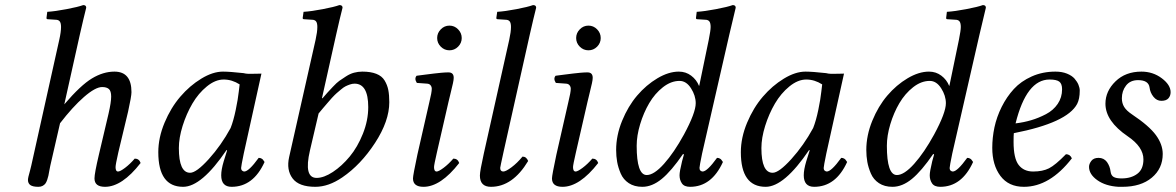

<svg xmlns="http://www.w3.org/2000/svg" viewBox="-20 -718 4581 748"><path d="M175.8 -71.8Q174.3 -64.9 172.1 -52.7Q169.9 -40.5 168.5 -33.4Q167 -26.4 163.8 -17.1Q160.6 -7.8 156.7 -2.7Q152.8 2.4 146 6.1Q139.2 9.8 129.9 9.8Q107.4 9.8 98.1 2.9Q88.9 -3.9 88.9 -17.1Q88.9 -21.5 90.8 -30Q92.8 -38.6 96.7 -52.2L101.6 -71.8L210.9 -563Q217.8 -593.8 217.8 -612.8Q217.8 -628.4 212.6 -634.8Q207.5 -641.1 196.8 -641.1L166 -643.1Q161.1 -643.1 161.1 -647.9L164.1 -671.9Q194.8 -673.8 239.5 -682.4Q284.2 -690.9 304.2 -698.2Q315.9 -698.2 315.9 -688Q305.7 -647.9 291 -583L230.5 -311.5Q294.4 -386.2 338.4 -412.6Q382.3 -439 425.8 -439Q492.2 -439 492.2 -358.9Q492.2 -342.8 479 -283.2L440.9 -124Q430.2 -76.7 430.2 -66.9Q430.2 -49.8 439.9 -49.8Q448.2 -49.8 467.3 -64.2Q486.3 -78.6 504.9 -100.1Q522 -100.1 527.8 -83Q455.6 9.8 389.2 9.8Q348.1 9.8 348.1 -22.9Q348.1 -42.5 365.2 -115.2L402.8 -274.9Q413.1 -319.8 413.1 -341.8Q413.1 -363.3 404.3 -371.1Q395.5 -378.9 377.9 -378.9Q351.6 -378.9 307.1 -340.1Q262.7 -301.3 213.9 -237.8Z M928.7 -433.1Q937.5 -430.7 948.5 -430.4Q959.5 -430.2 976.1 -430.7Q992.7 -431.2 998.5 -431.2L929.7 -120.1Q919.4 -70.3 919.4 -64Q919.4 -56.2 923.6 -53Q927.7 -49.8 931.6 -49.8Q949.2 -49.8 987.8 -103Q994.1 -103 998.8 -100.3Q1003.4 -97.7 1004.9 -95.2L1010.7 -86.9Q966.8 9.8 882.3 9.8Q841.8 9.8 841.8 -35.2Q841.8 -57.1 851.6 -89.8L864.7 -131.8L862.8 -133.8Q765.6 9.8 693.4 9.8Q596.7 9.8 596.7 -125Q596.7 -181.6 621.1 -240Q645.5 -298.3 682.4 -341.3Q719.2 -384.3 764.2 -411.6Q809.1 -439 848.6 -439Q875 -439 928.7 -433.1ZM878.4 -219.2Q889.6 -247.6 898.4 -290Q907.2 -332.5 910.2 -360.8L913.6 -389.2Q883.8 -408.2 851.6 -408.2Q818.8 -408.2 785.9 -381.3Q752.9 -354.5 729.5 -314.5Q706.1 -274.4 691.4 -227.5Q676.8 -180.7 676.8 -141.1Q676.8 -44.9 720.7 -44.9Q745.1 -44.9 793.5 -98.4Q841.8 -151.9 878.4 -219.2Z M1289.6 -583 1234.4 -335.9 1236.3 -335 1255.9 -357.4 1276.4 -379.4Q1292 -396 1302 -403.1Q1312 -410.2 1327.9 -420.4Q1343.8 -430.7 1359.4 -434.8Q1375 -439 1391.6 -439Q1424.3 -439 1446 -430.4Q1467.8 -421.9 1478.3 -404.5Q1488.8 -387.2 1492.7 -367.7Q1496.6 -348.1 1496.6 -319.8Q1496.6 -246.6 1441.2 -161.4Q1385.7 -76.2 1313.5 -26.9Q1259.8 9.8 1208.5 9.8Q1144.5 9.8 1119.9 -22.9Q1095.2 -55.7 1106.4 -106L1209.5 -563Q1216.3 -593.8 1216.3 -612.8Q1216.3 -628.4 1211.2 -634.8Q1206.1 -641.1 1195.3 -641.1L1164.6 -643.1Q1159.2 -643.1 1159.2 -647.9L1162.6 -671.9Q1193.4 -673.8 1237.8 -682.4Q1282.2 -690.9 1302.2 -698.2Q1314.5 -698.2 1314.5 -688Q1304.2 -647.9 1289.6 -583ZM1414.6 -300.8Q1414.6 -392.1 1361.3 -392.1Q1352.5 -392.1 1343.3 -388.9Q1334 -385.7 1326.2 -381.8Q1318.4 -377.9 1308.1 -369.1L1291.5 -355Q1284.7 -349.1 1272.9 -336.4L1256.3 -317.4L1238.3 -296.4L1221.2 -275.9L1187.5 -131.8Q1162.6 -24.9 1213.4 -24.9Q1241.7 -24.9 1276.9 -48.1Q1312 -71.3 1342.5 -108.2Q1373 -145 1393.8 -197Q1414.6 -249 1414.6 -300.8Z M1697.3 -536.1Q1683.1 -550.3 1683.1 -569.8Q1683.1 -589.4 1697.3 -603.8Q1711.4 -618.2 1731 -618.2Q1750.5 -618.2 1764.6 -603.8Q1778.8 -589.4 1778.8 -569.8Q1778.8 -550.3 1764.6 -536.1Q1750.5 -522 1731 -522Q1711.4 -522 1697.3 -536.1ZM1727.1 -320.3 1682.1 -124Q1670.9 -75.2 1670.9 -66.9Q1670.9 -49.8 1681.2 -49.8Q1689 -49.8 1708.3 -64.2Q1727.5 -78.6 1746.1 -100.1Q1763.2 -100.1 1769 -83Q1696.8 9.8 1629.9 9.8Q1588.9 9.8 1588.9 -22.9Q1588.9 -34.7 1606 -115.2L1652.8 -320.8Q1662.1 -358.4 1662.1 -372.1Q1662.1 -379.9 1657.5 -385.7Q1652.8 -391.6 1644 -392.1L1604 -395Q1593.3 -411.6 1603 -422.9L1636.2 -427.2L1671.4 -431.6Q1683.6 -433.1 1699.7 -434.6Q1715.8 -436 1727.1 -436Q1747.6 -436 1747.6 -415Q1747.6 -407.2 1744.6 -393.6Q1741.7 -379.9 1735.8 -356.4Q1730 -333 1727.1 -320.3Z M2043.9 -583 1941.9 -127Q1928.7 -66.9 1928.7 -64Q1928.7 -49.8 1940.9 -49.8Q1950.7 -49.8 1972.7 -66.2Q1994.6 -82.5 2015.6 -107.9Q2030.8 -107.9 2037.6 -90.8Q1977.1 9.8 1892.6 9.8Q1849.6 9.8 1849.6 -34.2Q1849.6 -51.3 1864.7 -119.1L1963.9 -563Q1970.7 -593.8 1970.7 -612.8Q1970.7 -628.4 1965.6 -634.8Q1960.4 -641.1 1949.7 -641.1L1918.9 -643.1Q1913.6 -643.1 1913.6 -647.9L1917 -671.9Q1947.8 -673.8 1992.2 -682.4Q2036.6 -690.9 2056.6 -698.2Q2068.8 -698.2 2068.8 -688Q2058.6 -647.9 2043.9 -583Z M2238.8 -536.1Q2224.6 -550.3 2224.6 -569.8Q2224.6 -589.4 2238.8 -603.8Q2252.9 -618.2 2272.5 -618.2Q2292 -618.2 2306.2 -603.8Q2320.3 -589.4 2320.3 -569.8Q2320.3 -550.3 2306.2 -536.1Q2292 -522 2272.5 -522Q2252.9 -522 2238.8 -536.1ZM2268.6 -320.3 2223.6 -124Q2212.4 -75.2 2212.4 -66.9Q2212.4 -49.8 2222.7 -49.8Q2230.5 -49.8 2249.8 -64.2Q2269 -78.6 2287.6 -100.1Q2304.7 -100.1 2310.5 -83Q2238.3 9.8 2171.4 9.8Q2130.4 9.8 2130.4 -22.9Q2130.4 -34.7 2147.5 -115.2L2194.3 -320.8Q2203.6 -358.4 2203.6 -372.1Q2203.6 -379.9 2199 -385.7Q2194.3 -391.6 2185.5 -392.1L2145.5 -395Q2134.8 -411.6 2144.5 -422.9L2177.7 -427.2L2212.9 -431.6Q2225.1 -433.1 2241.2 -434.6Q2257.3 -436 2268.6 -436Q2289.1 -436 2289.1 -415Q2289.1 -407.2 2286.1 -393.6Q2283.2 -379.9 2277.3 -356.4Q2271.5 -333 2268.6 -320.3Z M2644.5 -193.8Q2690.4 -278.8 2690.4 -315.9Q2690.4 -345.2 2672.1 -374Q2653.8 -402.8 2627.4 -402.8Q2594.2 -402.8 2562.7 -378.2Q2531.2 -353.5 2509.3 -316.2Q2487.3 -278.8 2473.9 -234.1Q2460.4 -189.5 2460.4 -149.9Q2460.4 -36.1 2499.5 -36.1Q2527.8 -36.1 2566.9 -79.8Q2606 -123.5 2644.5 -193.8ZM2644.5 -116.2 2641.1 -118.2Q2595.2 -51.3 2557.9 -20.8Q2520.5 9.8 2482.4 9.8Q2451.2 9.8 2429.7 -4.4Q2408.2 -18.6 2398.2 -42Q2388.2 -65.4 2384.3 -87.4Q2380.4 -109.4 2380.4 -133.8Q2380.4 -190.4 2403.6 -247.3Q2426.8 -304.2 2462.2 -345.7Q2497.6 -387.2 2541.3 -413.1Q2585 -439 2624.5 -439Q2651.9 -439 2672.6 -423.3Q2693.4 -407.7 2703.1 -383.8H2704.1L2741.2 -563Q2748.5 -599.6 2748.5 -612.8Q2748.5 -628.4 2743.4 -634.8Q2738.3 -641.1 2727.5 -641.1L2696.3 -643.1Q2691.4 -643.1 2691.4 -647.9L2694.3 -671.9Q2725.1 -673.8 2769.8 -682.4Q2814.5 -690.9 2834.5 -698.2Q2846.2 -698.2 2846.2 -688L2821.3 -583L2715.3 -120.1Q2705.1 -70.3 2705.1 -64Q2705.1 -56.2 2709.2 -53Q2713.4 -49.8 2717.3 -49.8Q2734.9 -49.8 2773.4 -103Q2779.8 -103 2784.4 -100.3Q2789.1 -97.7 2790.5 -95.2L2796.4 -86.9Q2752.4 9.8 2668.5 9.8Q2645.5 9.8 2636.5 -3.7Q2627.4 -17.1 2627.4 -35.2Q2627.4 -49.8 2637.2 -89.8Z M3198.2 -433.1Q3207 -430.7 3218 -430.4Q3229 -430.2 3245.6 -430.7Q3262.2 -431.2 3268.1 -431.2L3199.2 -120.1Q3189 -70.3 3189 -64Q3189 -56.2 3193.1 -53Q3197.3 -49.8 3201.2 -49.8Q3218.8 -49.8 3257.3 -103Q3263.7 -103 3268.3 -100.3Q3272.9 -97.7 3274.4 -95.2L3280.3 -86.9Q3236.3 9.8 3151.9 9.8Q3111.3 9.8 3111.3 -35.2Q3111.3 -57.1 3121.1 -89.8L3134.3 -131.8L3132.3 -133.8Q3035.2 9.8 2962.9 9.8Q2866.2 9.8 2866.2 -125Q2866.2 -181.6 2890.6 -240Q2915 -298.3 2951.9 -341.3Q2988.8 -384.3 3033.7 -411.6Q3078.6 -439 3118.2 -439Q3144.5 -439 3198.2 -433.1ZM3147.9 -219.2Q3159.2 -247.6 3168 -290Q3176.8 -332.5 3179.7 -360.8L3183.1 -389.2Q3153.3 -408.2 3121.1 -408.2Q3088.4 -408.2 3055.4 -381.3Q3022.5 -354.5 2999 -314.5Q2975.6 -274.4 2960.9 -227.5Q2946.3 -180.7 2946.3 -141.1Q2946.3 -44.9 2990.2 -44.9Q3014.6 -44.9 3063 -98.4Q3111.3 -151.9 3147.9 -219.2Z M3619.1 -193.8Q3665 -278.8 3665 -315.9Q3665 -345.2 3646.7 -374Q3628.4 -402.8 3602.1 -402.8Q3568.8 -402.8 3537.4 -378.2Q3505.9 -353.5 3483.9 -316.2Q3461.9 -278.8 3448.5 -234.1Q3435.1 -189.5 3435.1 -149.9Q3435.1 -36.1 3474.1 -36.1Q3502.4 -36.1 3541.5 -79.8Q3580.6 -123.5 3619.1 -193.8ZM3619.1 -116.2 3615.7 -118.2Q3569.8 -51.3 3532.5 -20.8Q3495.1 9.8 3457 9.8Q3425.8 9.8 3404.3 -4.4Q3382.8 -18.6 3372.8 -42Q3362.8 -65.4 3358.9 -87.4Q3355 -109.4 3355 -133.8Q3355 -190.4 3378.2 -247.3Q3401.4 -304.2 3436.8 -345.7Q3472.2 -387.2 3515.9 -413.1Q3559.6 -439 3599.1 -439Q3626.5 -439 3647.2 -423.3Q3668 -407.7 3677.7 -383.8H3678.7L3715.8 -563Q3723.1 -599.6 3723.1 -612.8Q3723.1 -628.4 3718 -634.8Q3712.9 -641.1 3702.1 -641.1L3670.9 -643.1Q3666 -643.1 3666 -647.9L3668.9 -671.9Q3699.7 -673.8 3744.4 -682.4Q3789.1 -690.9 3809.1 -698.2Q3820.8 -698.2 3820.8 -688L3795.9 -583L3689.9 -120.1Q3679.7 -70.3 3679.7 -64Q3679.7 -56.2 3683.8 -53Q3688 -49.8 3691.9 -49.8Q3709.5 -49.8 3748 -103Q3754.4 -103 3759 -100.3Q3763.7 -97.7 3765.1 -95.2L3771 -86.9Q3727.1 9.8 3643.1 9.8Q3620.1 9.8 3611.1 -3.7Q3602.1 -17.1 3602.1 -35.2Q3602.1 -49.8 3611.8 -89.8Z M4117.7 -370.1Q4117.7 -391.6 4106.9 -399.9Q4096.2 -408.2 4068.8 -408.2Q3979 -408.2 3936.5 -237.3Q3968.8 -241.2 3997.6 -249.8Q4026.4 -258.3 4054.9 -273.2Q4083.5 -288.1 4100.6 -313.2Q4117.7 -338.4 4117.7 -370.1ZM3929.7 -199.2Q3928.7 -191.4 3928.7 -165Q3928.7 -101.1 3948.5 -75.4Q3968.3 -49.8 4004.9 -49.8Q4042 -49.8 4066.7 -62.3Q4091.3 -74.7 4132.8 -117.2Q4148.9 -117.2 4155.8 -101.1Q4069.8 9.8 3968.8 9.8Q3909.2 9.8 3877.4 -32.7Q3845.7 -75.2 3845.7 -142.1Q3845.7 -181.6 3854.2 -221.9Q3862.8 -262.2 3882.3 -301.5Q3901.9 -340.8 3929.7 -371.1Q3957.5 -401.4 3999.5 -420.2Q4041.5 -439 4091.8 -439Q4117.2 -439 4136.7 -431.2Q4156.2 -423.3 4166.5 -411.4Q4176.8 -399.4 4181.6 -387.5Q4186.5 -375.5 4186.5 -365.2Q4186.5 -332.5 4176.3 -313Q4137.2 -239.7 3929.7 -199.2Z M4337.4 9.8Q4287.1 6.8 4254.9 -16.1Q4222.7 -39.1 4222.7 -67.9Q4222.7 -79.6 4231.7 -91.3Q4240.7 -103 4259.8 -103Q4280.3 -103 4292.5 -86.9Q4304.2 -70.3 4306.6 -49.8Q4308.6 -34.2 4318.6 -28.6Q4328.6 -22.9 4349.6 -22.9Q4386.7 -22.9 4410.6 -40.8Q4434.6 -58.6 4434.6 -97.2Q4434.6 -145.5 4373.5 -187Q4286.6 -246.1 4286.6 -314Q4286.6 -362.8 4325.7 -400.9Q4364.7 -439 4426.8 -439Q4471.7 -439 4506.1 -413.1Q4540.5 -387.2 4540.5 -358.9Q4540.5 -344.7 4532 -335Q4523.4 -325.2 4504.4 -325.2Q4486.3 -325.2 4473.6 -341.1Q4460.9 -356.9 4458.5 -377Q4454.6 -405.8 4413.6 -405.8Q4383.3 -405.8 4366.9 -384.8Q4350.6 -363.8 4350.6 -335Q4350.6 -315.9 4359.6 -301.3Q4368.7 -286.6 4390.6 -272Q4456.5 -228 4483.2 -191.7Q4509.8 -155.3 4509.8 -118.2Q4509.8 -61.5 4467.3 -25.9Q4424.8 9.8 4352.5 9.8Z"/></svg>

Font: Linux Libertine G
Style: Italic
Weight: 400
Italic angle: -12°
Designer: Philipp H. Poll
Foundry: Philipp H. Poll
Version: Version 5.1.3